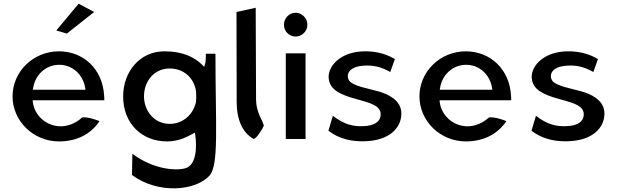

<svg xmlns="http://www.w3.org/2000/svg" viewBox="-20 -763 3343 1040"><path d="M285 -598 342 -581 490 -698 406 -743ZM158 -209 157 -220H545C545 -229 545 -236 544 -245C536 -389 432 -485 299 -485C161 -485 48 -376 48 -241C48 -107 161 3 299 3C392 3 470 -33 519 -107C495 -116 456 -130 425 -127C388 -93 344 -77 301 -79C226 -83 167 -140 158 -209ZM441 -289 443 -277H158L160 -288C170 -354 225 -412 301 -412C373 -412 429 -359 441 -289Z M1042 -214C1030 -147 974 -92 899 -92C815 -92 760 -163 760 -241C760 -323 815 -392 899 -392C976 -392 1031 -341 1042 -268V-267C1042 -258 1043 -248 1043 -237C1043 -229 1042 -222 1042 -216ZM1114 189C1167 132 1147 -83 1147 -472H1095C1095 -458 1095 -431 1091 -417L1086 -401L1074 -413C1033 -453 971 -485 871 -485C735 -485 647 -372 647 -241C647 -95 747 3 885 3C937 3 981 -14 1023 -38L1036 -45L1038 -30C1038 -30 1061 117 991 146C948 163 819 161 697 70L695 185C835 289 1038 272 1114 189Z M1355 -10C1371 -15 1403 -66 1409 -82C1403 -112 1367 -154 1367 -224L1365 -721L1261 -698L1262 -210C1262 -112 1296 -41 1355 -10Z M1518 -629C1518 -593 1547 -565 1581 -565C1616 -565 1645 -594 1645 -629C1645 -665 1615 -694 1581 -694C1547 -694 1518 -665 1518 -629ZM1635 -10V-474H1528V-10Z M1759 -55C1816 -10 1888 5 1958 2C2088 -2 2154 -69 2154 -148C2154 -199 2120 -230 2074 -252C2020 -277 1946 -283 1897 -307C1880 -315 1864 -327 1864 -350C1864 -388 1905 -404 1947 -407C1998 -411 2041 -403 2094 -373L2119 -443C2062 -478 1992 -489 1932 -484C1824 -475 1763 -410 1760 -350C1760 -285 1809 -259 1874 -237C1918 -222 1972 -213 2008 -193C2025 -184 2042 -169 2042 -144C2042 -100 2001 -82 1953 -80C1896 -76 1844 -88 1783 -136Z M2362 -209 2361 -220H2749C2749 -229 2749 -236 2748 -245C2740 -389 2635 -485 2503 -485C2365 -485 2252 -376 2252 -241C2252 -107 2365 3 2503 3C2596 3 2674 -34 2723 -107C2700 -116 2660 -130 2629 -127C2591 -93 2547 -77 2505 -79C2430 -83 2371 -140 2362 -209ZM2645 -289 2647 -277H2362L2364 -288C2374 -354 2429 -412 2505 -412C2577 -412 2633 -359 2645 -289Z M2859 -55C2916 -10 2988 5 3058 2C3188 -2 3254 -69 3254 -148C3254 -199 3220 -230 3174 -252C3120 -277 3046 -283 2997 -307C2980 -315 2964 -327 2964 -350C2964 -388 3005 -404 3047 -407C3098 -411 3141 -403 3194 -373L3219 -443C3162 -478 3092 -489 3032 -484C2924 -475 2863 -410 2860 -350C2860 -285 2909 -259 2974 -237C3018 -222 3072 -213 3108 -193C3125 -184 3142 -169 3142 -144C3142 -100 3101 -82 3053 -80C2996 -76 2944 -88 2883 -136Z"/></svg>

Font: Bluebird
Style: Li
Weight: 300
Designer: Jasper
Foundry: Cannot Into Space Fonts
Version: Version 0.98